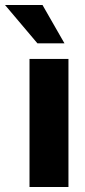

<svg xmlns="http://www.w3.org/2000/svg" viewBox="-70 -753 344 773"><path d="M48.8 0H205.6V-515.6H48.8ZM80.6 -578.6H189.5L101.1 -732.9H-49.8Z"/></svg>

Font: Raveo Display
Style: Bold
Weight: 700
Designer: Jakub Foglar, Rasmus Andersson (Inter)
Foundry: Jakubfoglar.com
Version: Version 1.100;Glyphs 3.2.3 (3260)